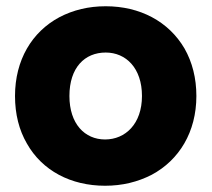

<svg xmlns="http://www.w3.org/2000/svg" viewBox="-20 -586 677 614"><path d="M66 -127C115 -40 207 8 316 8C371 8 420 -4 465 -27C553 -74 608 -164 608 -279C608 -336 595 -387 570 -431C519 -518 427 -566 318 -566C263 -566 214 -554 170 -531C82 -484 28 -394 28 -279C28 -221 41 -170 66 -127ZM202 -279C202 -370 251 -418 318 -418C383 -418 434 -368 434 -279C434 -190 381 -140 316 -140C251 -140 202 -190 202 -279Z"/></svg>

Font: Poppins
Style: Bold
Weight: 700
Designer: Ninad Kale (Devanagari), Jonny Pinhorn (Latin)
Foundry: Indian Type Foundry
Version: 4.004